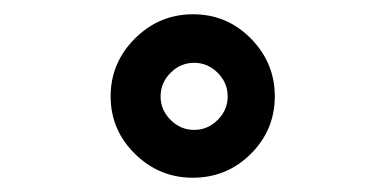

<svg xmlns="http://www.w3.org/2000/svg" viewBox="-20 -381 540 269"><path d="M252 -199Q271 -199 285 -213Q299 -227 299 -246Q299 -265 285 -279Q271 -293 252 -293Q233 -293 219 -279Q205 -265 205 -246Q205 -227 219 -213Q233 -199 252 -199ZM250 -132Q203 -132 169 -165.5Q135 -199 135 -246Q135 -293 169 -327Q203 -361 250.5 -361Q298 -361 331.5 -327Q365 -293 365 -246Q365 -199 331.5 -165.5Q298 -132 250 -132Z"/></svg>

Font: Vazir Code
Style: Code
Weight: 400
Foundry: DejaVu fonts team - Redesigned by Saber Rastikerdar
Version: Version 1.1.2